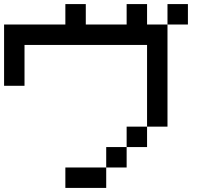

<svg xmlns="http://www.w3.org/2000/svg" viewBox="-20 -920 1040 940"><path d="M0 -500V-800H300V-900H400V-800H600V-900H700V-800H800V-300H700V-700H100V-500ZM900 -900V-800H800V-900ZM600 -200V-100H500V-200ZM600 -300H700V-200H600ZM300 0V-100H500V0Z"/></svg>

Font: GalmuriMono9 Regular
Style: Regular
Weight: 400
Designer: Lee Minseo (quiple)
Version: Version 2.399;hotconv 1.1.1;makeotfexe 2.6.0 DEVELOPMENT